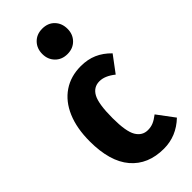

<svg xmlns="http://www.w3.org/2000/svg" viewBox="-260 -857 925 925"><g transform="rotate(-45 202.0 -395.0)"><path d="M404 -483 342 -400Q301 -433 264 -433Q223 -433 203 -395.5Q183 -358 183 -262Q183 -171 204 -136Q225 -101 263 -101Q283 -101 300 -108Q317 -115 339 -132L404 -45Q339 17 254 17Q146 17 86 -53.5Q26 -124 26 -261Q26 -350 53.5 -414.5Q81 -479 132 -513.5Q183 -548 252 -548Q298 -548 335 -532Q372 -516 404 -483ZM334 -720Q334 -683 310 -658.5Q286 -634 248 -634Q210 -634 186 -658.5Q162 -683 162 -720Q162 -758 186 -782.5Q210 -807 248 -807Q287 -807 310.5 -782.5Q334 -758 334 -720Z"/></g></svg>

Font: Fira Sans Extra Condensed
Style: Bold
Weight: 700
Width: 1
Designer: Carrois Corporate & Edenspiekermann AG
Foundry: Carrois Corporate GbR & Edenspiekermann AG
Version: Version 4.203